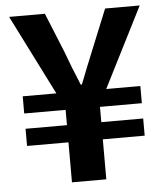

<svg xmlns="http://www.w3.org/2000/svg" viewBox="-52 -767 693 813"><g transform="rotate(-5 294.5 -360.5)"><path d="M17 -721H169L235 -559Q249 -521 263.5 -484Q278 -447 294 -409H299Q329 -486 359 -559L425 -721H572L400 -381H545V-308H367V-243H545V-170H367V0H221V-170H45V-243H221V-308H45V-381H188Z"/></g></svg>

Font: Kinto Sans
Style: Bold
Weight: 700
Designer: Authors: Ryoko NISHIZUKA  (kana & ideographs); Paul D. Hunt (Latin, Greek & Cyrillic); Wenlong ZHANG  (bopomofo); Sandol
Foundry: Adobe Systems Incorporated, ookami Inc.
Version: Version 0.001